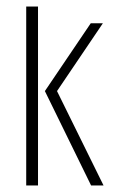

<svg xmlns="http://www.w3.org/2000/svg" viewBox="-20 -566 354 586"><path d="M258 0 117 -288 257 -495H294L154 -288L296 0ZM60 0V-546H96V0Z"/></svg>

Font: Alumni Sans Thin ExtraLight
Style: Regular
Weight: 250
Version: Version 1.018